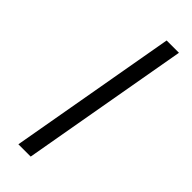

<svg xmlns="http://www.w3.org/2000/svg" viewBox="-230 -712 739 739"><g transform="rotate(45 139.5 -343.0)"><path d="M60 0 181 -686H248L127 0Z"/></g></svg>

Font: Archivo SemiExpanded ExtraLight
Style: Italic
Weight: 250
Width: 6
Italic angle: -10°
Designer: Hector Gatti
Foundry: Omnibus-Type
Version: Version 2.001